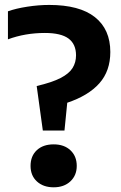

<svg xmlns="http://www.w3.org/2000/svg" viewBox="-20 -770 502 798"><path d="M158 -227.5 132.5 -412.5Q196.5 -427.5 231.8 -445.8Q267 -464 281.5 -487.2Q296 -510.5 296 -540Q296 -586.5 264.8 -609.8Q233.5 -633 166.5 -633Q84.5 -633 13 -606.5V-723Q46.5 -735 93.5 -742.2Q140.5 -749.5 184.5 -749.5Q310.5 -749.5 374.5 -698.8Q438.5 -648 438.5 -554Q438.5 -475 393 -423.8Q347.5 -372.5 259.5 -343L248 -227.5ZM203 8.5Q160 8.5 133.5 -15.8Q107 -40 107 -80.5Q107 -121.5 133 -145.8Q159 -170 203 -170Q247 -170 273 -145.2Q299 -120.5 299 -80.5Q299 -41 272.5 -16.2Q246 8.5 203 8.5Z"/></svg>

Font: Encode Sans Semi Condensed
Style: Bold
Weight: 700
Width: 4
Designer: Multiple Designers
Foundry: Impallari Type
Version: Version 3.000; ttfautohint (v1.8.3) -l 8 -r 50 -G 200 -x 14 